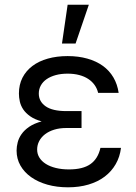

<svg xmlns="http://www.w3.org/2000/svg" viewBox="-20 -793 584 823"><path d="M264.2 -244.3Q235.4 -244.3 212.4 -237.2Q189.3 -230.1 172.9 -217.5Q156.6 -204.9 147.9 -188Q139.2 -171.2 139.2 -152Q139.2 -132.8 149 -117.2Q158.7 -101.6 176.5 -90.4Q194.2 -79.2 219.5 -73Q244.7 -66.8 275.6 -66.8Q335.2 -66.8 367.5 -89.5Q399.9 -112.2 410.5 -159.1H498.6Q494 -120.7 476 -89.5Q458.1 -58.2 428.8 -36Q399.5 -13.8 359.7 -2Q320 9.9 271.3 9.9Q223.7 9.9 183.4 -1.4Q143.1 -12.8 113.6 -33.6Q84.2 -54.3 67.6 -83.3Q51.1 -112.2 51.1 -147.7Q51.1 -164.4 55.8 -182.7Q60.4 -201 72.3 -218Q84.2 -235.1 105.1 -249.5Q126.1 -263.8 158.4 -272.7Q128.2 -281.2 109.2 -294.7Q90.2 -308.2 79.5 -324.2Q68.9 -340.2 65 -357.8Q61.1 -375.4 61.1 -392Q61.1 -430 76.2 -459.7Q91.3 -489.3 118.8 -510.1Q146.3 -530.9 184.8 -541.7Q223.4 -552.6 269.9 -552.6Q316.4 -552.6 354.6 -541.7Q392.8 -530.9 420.8 -510.7Q448.9 -490.4 466.1 -461.1Q483.3 -431.8 488.6 -394.9H400.6Q396.3 -413.4 385.5 -428.6Q374.6 -443.9 358.1 -454.7Q341.6 -465.6 319.4 -471.4Q297.2 -477.3 269.9 -477.3Q241.8 -477.3 218.9 -471.1Q196 -464.8 179.9 -453.7Q163.7 -442.5 155 -426.7Q146.3 -410.9 146.3 -392Q146.3 -358 175.6 -337.4Q204.9 -316.8 264.2 -316.8H329.5V-244.3ZM269.9 -772.7H360.8L304 -606.5H245.7Z"/></svg>

Font: Interop
Style: Regular
Weight: 400
Designer: Rasmus Andersson, Google, Jang Haemin
Foundry: jhaemin
Version: Version 1.008